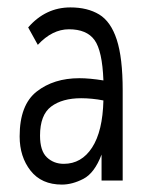

<svg xmlns="http://www.w3.org/2000/svg" viewBox="-20 -487 390 518"><path d="M147 11Q92 11 62.5 -26.5Q33 -64 33 -119Q33 -204 79 -240Q125 -276 194 -276Q222 -276 259 -270Q256 -350 235 -379Q214 -408 166 -408Q121 -408 82 -366L56 -413Q103 -467 170 -467Q216 -467 247.5 -448Q279 -429 295 -380Q311 -331 311 -243V0H254V-70Q235 -20 205 -4.5Q175 11 147 11ZM88 -121Q88 -80 106.5 -62.5Q125 -45 152 -45Q200 -45 228.5 -89Q257 -133 259 -216Q244 -219 228.5 -220.5Q213 -222 199 -222Q148 -222 118 -199.5Q88 -177 88 -121Z"/></svg>

Font: Inconsolata ExtraCondensed
Style: Regular
Weight: 400
Width: 2
Monospace: yes
Designer: Raph Levien, Cyreal, Brenton Simpson
Foundry: Raph Levien, Cyreal, Google
Version: Version 3.000; ttfautohint (v1.8.2.53-6de2)